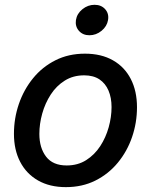

<svg xmlns="http://www.w3.org/2000/svg" viewBox="-20 -768 629 800"><path d="M254.4 11.7Q187 11.7 138.4 -16.1Q89.8 -43.9 64 -93.8Q38.1 -143.6 38.1 -210.4Q38.1 -274.9 58.6 -334.7Q79.1 -394.5 117.7 -441.9Q156.2 -489.3 210.9 -516.8Q265.6 -544.4 334 -544.4Q401.9 -544.4 450.4 -516.8Q499 -489.3 524.9 -439Q550.8 -388.7 550.8 -321.3Q550.8 -256.8 530.3 -197Q509.8 -137.2 470.9 -90.1Q432.1 -43 377.4 -15.6Q322.8 11.7 254.4 11.7ZM257.8 -78.6Q304.2 -78.6 339.1 -100.8Q374 -123 397.5 -158.9Q420.9 -194.8 432.9 -237.8Q444.8 -280.8 444.8 -321.8Q444.8 -360.8 432.1 -390.6Q419.4 -420.4 394.3 -437.3Q369.1 -454.1 330.6 -454.1Q284.7 -454.1 249.8 -432.1Q214.8 -410.2 191.4 -374Q168 -337.9 156 -294.9Q144 -252 144 -210Q144 -151.9 172.1 -115.2Q200.2 -78.6 257.8 -78.6ZM352.5 -621.1Q325.2 -621.1 308.8 -639.6Q292.5 -658.2 296.4 -684.6Q300.8 -711.4 323.5 -729.7Q346.2 -748 374 -748Q401.9 -748 418.2 -729.7Q434.6 -711.4 430.2 -684.6Q425.8 -658.2 403.1 -639.6Q380.4 -621.1 352.5 -621.1Z"/></svg>

Font: Inter 20pt Medium
Style: Italic
Weight: 500
Italic angle: -9.3988°
Version: Version 4.001;git-66647c0bb